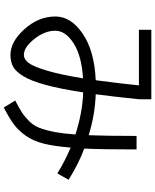

<svg xmlns="http://www.w3.org/2000/svg" viewBox="80 -860 839 1040"><g transform="rotate(90 500.0 -340.5)"><path d="M277.8 22.9Q206.1 22.9 137.9 -53.5Q69.8 -129.9 69.8 -220.2Q69.8 -305.2 163.3 -368.7Q256.8 -432.1 415 -439Q433.1 -572.8 442.9 -672.9H142.1V-740.2H518.1V-672.9Q504.9 -545.9 491.2 -439Q602.1 -435.1 712.9 -400.9Q716.8 -493.7 716.8 -660.2H790Q790 -473.1 785.2 -377Q871.1 -344.7 954.1 -292L919.9 -231Q854 -272 779.8 -303.2Q772.9 -215.3 758.5 -157.7Q744.1 -100.1 715.6 -60.1Q687 -20 654.1 4.4Q621.1 28.8 563 59.1L524.9 -2.9Q565.9 -23.9 589.8 -39.6Q613.8 -55.2 637.5 -79.1Q661.1 -103 673.6 -135.5Q686 -168 695.1 -215.1Q704.1 -262.2 709 -329.1Q590.8 -367.2 481 -371.1Q461.9 -247.1 440.4 -168Q418.9 -88.9 393.6 -47.4Q368.2 -5.9 341.6 8.5Q314.9 22.9 277.8 22.9ZM404.8 -370.1Q284.7 -363.3 215.8 -319.6Q147 -275.9 147 -220.2Q147 -162.1 191.9 -106Q236.8 -49.8 277.8 -49.8Q301.8 -49.8 321.3 -75.4Q340.8 -101.1 362.8 -174.1Q384.8 -247.1 404.8 -370.1Z"/></g></svg>

Font: WebKoruri
Style: Regular
Weight: 400
Foundry: lindwurm / mohemohe
Version: Version 1.00